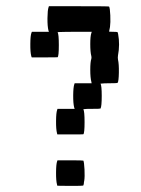

<svg xmlns="http://www.w3.org/2000/svg" viewBox="-20 -570 456 623"><path d="M165.5 -46.9 166.5 -49.8H208.5Q249.5 -49.8 250.5 -48.8Q252.9 -44.4 254.2 -20.3Q255.4 3.9 253.4 16.1Q252.9 17.6 252.4 21.2Q252 24.9 252 25.9Q251 31.2 250 32.2Q249 33.2 207.5 33.2L166 32.7L165 28.8Q161.6 16.1 161.9 -11Q162.1 -38.1 165.5 -46.9ZM137.7 -546.9 138.7 -549.8H235.8Q333 -549.8 334 -548.8Q336.9 -543.9 337.9 -520Q338.9 -496.1 336.9 -482.4Q334.5 -468.8 334 -467.8Q333 -466.8 347.2 -466.8Q360.4 -466.8 361.8 -465.3Q362.3 -464.8 363.3 -459.5Q369.6 -425.8 362.8 -389.6Q361.8 -382.8 362.8 -377Q366.2 -362.3 365.7 -334.5Q365.2 -306.6 361.8 -301.3Q360.4 -299.8 333 -299.8Q325.7 -299.8 319.3 -299.6Q313 -299.3 309.6 -298.8H306.2Q310.1 -292 310.1 -258.8Q310.1 -224.6 306.2 -217.8Q305.2 -216.8 277.8 -216.8Q273.4 -216.8 269 -216.8Q264.6 -216.8 261.5 -216.6Q258.3 -216.3 255.6 -216.1Q252.9 -215.8 252 -215.8L250.5 -215.3Q254.4 -209 254.4 -173.6Q254.4 -138.2 250.5 -134.3Q250 -133.8 207.5 -133.8H166L165 -137.7Q161.6 -150.4 161.9 -177.5Q162.1 -204.6 165.5 -213.4L166.5 -216.8H194.3H222.2L220.7 -221.2Q217.3 -234.4 217.5 -261Q217.8 -287.6 221.2 -296.9L222.2 -299.8H250H277.3L276.4 -304.7Q272.9 -317.9 272.9 -343.5Q272.9 -369.1 276.4 -379.4Q277.3 -383.3 276.4 -387.7Q272.9 -400.9 272.9 -426.8Q272.9 -452.6 276.4 -462.9L277.8 -466.8H222.2Q208 -466.8 194.6 -466.6Q181.2 -466.3 173.8 -466.1Q166.5 -465.8 167 -465.3Q170.9 -459 170.9 -423.6Q170.9 -388.2 167 -384.3Q166.5 -383.8 124.5 -383.8H83L81.5 -387.7Q78.1 -400.4 78.4 -427.5Q78.6 -454.6 82 -463.4L83.5 -466.8H110.8H138.7L137.2 -471.2Q133.8 -484.4 134 -511Q134.3 -537.6 137.7 -546.9Z"/></svg>

Font: VT323
Style: Regular
Weight: 400
Monospace: yes
Version: Version 001.002